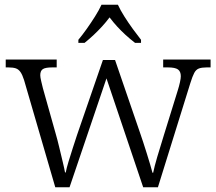

<svg xmlns="http://www.w3.org/2000/svg" viewBox="-20 -786 905 806"><path d="M81 -450Q74 -472 66 -483.5Q58 -495 46.5 -499Q35 -503 15 -503H4V-536H218V-503H199Q171 -503 160 -496Q149 -489 149 -470Q149 -462 153 -445Q157 -428 160 -416L214 -224Q221 -200 228.5 -168.5Q236 -137 243 -108Q250 -79 253 -62H256Q259 -79 267.5 -107Q276 -135 286 -166Q296 -197 304 -221L412 -534H463L567 -231Q573 -213 581 -189.5Q589 -166 596.5 -141Q604 -116 610.5 -95Q617 -74 620 -61H623Q628 -86 640 -127Q652 -168 669 -222L727 -409Q732 -425 735.5 -441Q739 -457 739 -466Q739 -486 727 -494.5Q715 -503 685 -503H665V-536H864V-503H847Q827 -503 815 -498.5Q803 -494 795.5 -480Q788 -466 779 -437L643 0H581L427 -457L272 0H212ZM309 -619Q325 -638 343.5 -664Q362 -690 379 -717Q396 -744 406 -766H475Q485 -744 502 -717Q519 -690 538 -664Q557 -638 572 -619V-606H547Q525 -623 506.5 -640Q488 -657 471.5 -675Q455 -693 440 -713Q425 -693 408.5 -675Q392 -657 374 -640Q356 -623 335 -606H309Z"/></svg>

Font: Noto Rashi Hebrew Light
Style: Regular
Weight: 300
Version: Version 1.006